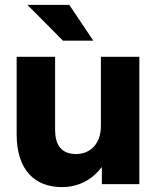

<svg xmlns="http://www.w3.org/2000/svg" viewBox="-20 -752 637 784"><path d="M205 -222V-520H48V-203C48 -58 122 12 233 12C306 12 360 -23 396 -70V0H549V-520H392V-238C392 -160 344 -123 291 -123C225 -123 205 -167 205 -222ZM92 -732 237 -586H361L263 -732Z"/></svg>

Font: Aspekta 750
Style: Regular
Weight: 750
Designer: Ivo Dolenc
Version: Version 2.000